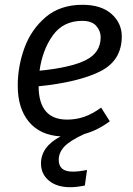

<svg xmlns="http://www.w3.org/2000/svg" viewBox="-20 -558 556 801"><path d="M141 -198Q142 -59 260 -59Q298 -59 332 -71Q366 -83 402 -109L438 -52Q387 -14 332 1Q271 29 248 54Q225 79 225 109Q225 158 283 158Q309 158 343 151L334 216Q299 223 273 223Q217 223 184 195.5Q151 168 151 124Q151 54 233 11Q147 6 100.5 -50Q54 -106 54 -201Q54 -281 82 -358Q110 -435 170.5 -486.5Q231 -538 324 -538Q402 -538 445 -500Q488 -462 488 -406Q488 -305 397.5 -260Q307 -215 141 -198ZM400 -403Q400 -429 381.5 -450Q363 -471 323 -471Q244 -471 200.5 -410.5Q157 -350 145 -263Q275 -276 337.5 -307Q400 -338 400 -403Z"/></svg>

Font: Fira Sans Book
Style: Italic
Weight: 350
Italic angle: -8°
Designer: bBox Type GmbH & Carrois Corporate GbR & Edenspiekermann AG
Foundry: bBox Type GmbH & Carrois Corporate GbR & Edenspiekermann AG
Version: Version 4.301